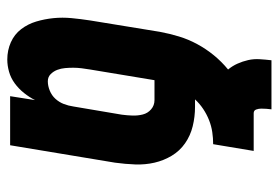

<svg xmlns="http://www.w3.org/2000/svg" viewBox="-142 -634 783 540"><g transform="rotate(90 250.0 -363.5)"><path d="M147 8Q121 8 98.5 -2Q76 -12 61.5 -31Q47 -50 40 -73.5Q33 -97 30.5 -122Q28 -147 30.5 -173Q33 -199 37 -225L69 -421Q74 -448 82 -474.5Q90 -501 103.5 -526Q117 -551 135 -573Q153 -595 175 -613Q165 -625 158.5 -639.5Q152 -654 148.5 -669.5Q145 -685 146 -701.5Q147 -718 149 -735H287Q286 -728 285.5 -720.5Q285 -713 285 -706Q285 -699 287.5 -692Q290 -685 298 -685H404L385 -571Q368 -571 351 -568.5Q334 -566 317.5 -559.5Q301 -553 286 -543Q271 -533 259 -520H280Q308 -520 334.5 -513.5Q361 -507 382.5 -492Q404 -477 417.5 -454.5Q431 -432 437 -406Q443 -380 442 -352Q441 -324 437 -295L388 0H250L261 -70Q253 -54 241 -39Q229 -24 214 -13Q199 -2 181.5 3Q164 8 147 8ZM208 -106Q221 -106 234.5 -111.5Q248 -117 257.5 -127.5Q267 -138 272 -151Q277 -164 279 -178L302 -314Q304 -329 304.5 -344Q305 -359 301.5 -373Q298 -387 287 -396.5Q276 -406 261 -406H205L175 -225Q173 -213 171.5 -201Q170 -189 170 -177.5Q170 -166 171 -154.5Q172 -143 176 -132.5Q180 -122 188 -114Q196 -106 208 -106Z"/></g></svg>

Font: Iosevka Term Curly Hv Obl
Style: Regular
Weight: 900
Italic angle: -9°
Designer: Belleve Invis
Foundry: Belleve Invis
Version: Version 32.3.0